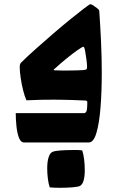

<svg xmlns="http://www.w3.org/2000/svg" viewBox="-20 -679 570 915"><path d="M241 -344Q252 -343 271 -343Q290 -343 306 -343Q328 -343 343.5 -343.5Q359 -344 376 -345Q387 -346 391 -348Q395 -350 395 -360Q395 -372 392 -395Q389 -418 385.5 -437Q382 -456 377 -456Q372 -456 348.5 -439.5Q325 -423 295 -398.5Q265 -374 238 -349Q232 -344 241 -344ZM411 -659Q415 -659 424.5 -653Q434 -647 443.5 -639.5Q453 -632 453 -627Q458 -557 461.5 -481Q465 -405 465 -332Q465 -242 459 -166.5Q453 -91 439.5 -45.5Q426 0 403 0H95Q79 0 70.5 -22Q62 -44 58.5 -76.5Q55 -109 55 -140H382Q387 -140 391.5 -147.5Q396 -155 396 -193Q396 -200 384 -200Q347 -202 322.5 -202.5Q298 -203 278.5 -203.5Q259 -204 236 -204Q204 -204 176.5 -203.5Q149 -203 106 -201Q98 -218 90.5 -247.5Q83 -277 78.5 -308Q74 -339 74 -360Q74 -375 81 -381Q109 -409 150 -445.5Q191 -482 234.5 -519.5Q278 -557 317 -588.5Q356 -620 381.5 -639.5Q407 -659 411 -659ZM230 45Q240 40 268 38Q296 36 324 36Q338 36 350 36Q362 36 372 38Q378 56 381 81.5Q384 107 384 131Q384 192 363 206Q356 211 327.5 213.5Q299 216 268 216Q254 216 241 215.5Q228 215 217 214Q211 196 208 171.5Q205 147 205 123Q205 92 211.5 71Q218 50 230 45Z"/></svg>

Font: Alkalami
Style: Regular
Weight: 400
Designer: Becca Hirsbrunner Spalinger
Foundry: SIL International
Version: Version 2.000